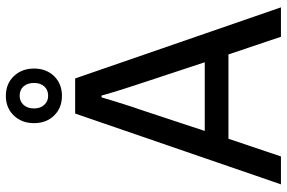

<svg xmlns="http://www.w3.org/2000/svg" viewBox="-178 -778 957 640"><g transform="rotate(-90 300.0 -458.5)"><path d="M5 0 241 -686H358L595 0H497L438 -175H157L98 0ZM183 -254H412L340 -472Q337 -482 332 -496.5Q327 -511 321.5 -529Q316 -547 310.5 -565Q305 -583 301 -598H295Q290 -580 282.5 -556.5Q275 -533 268 -510.5Q261 -488 255 -472ZM300 -730Q260 -730 234.5 -756Q209 -782 209 -823Q209 -864 234.5 -890.5Q260 -917 300 -917Q340 -917 365.5 -890.5Q391 -864 391 -823Q391 -782 365.5 -756Q340 -730 300 -730ZM300 -776Q320 -776 331.5 -789Q343 -802 343 -823Q343 -845 331.5 -858Q320 -871 300 -871Q282 -871 270 -858Q258 -845 258 -823Q258 -802 270 -789Q282 -776 300 -776Z"/></g></svg>

Font: Archivo SemiCondensed
Style: Regular
Weight: 400
Width: 4
Designer: Hector Gatti
Foundry: Omnibus-Type
Version: Version 2.001